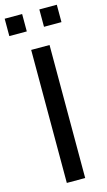

<svg xmlns="http://www.w3.org/2000/svg" viewBox="-151 -966 561 1011"><g transform="rotate(-15 130.0 -460.0)"><path d="M272 -825.2H176.8V-919.9H272ZM83 -825.2H-12.2V-919.9H83ZM180.2 0H80.1V-725.1H180.2Z"/></g></svg>

Font: Aurulent Sans
Style: Regular
Weight: 400
Version: Version 2007.05.04